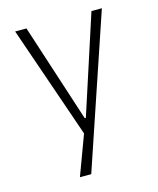

<svg xmlns="http://www.w3.org/2000/svg" viewBox="-104 -565 674 819"><g transform="rotate(-15 233.5 -156.0)"><path d="M147 180 222 -22V32L41 -492H91L232 -58H237L378 -492H424L197 180Z"/></g></svg>

Font: Nunito Sans 7pt Condensed ExtraLight
Style: Regular
Weight: 250
Width: 3
Designer: Vernon Adams
Foundry: Vernon Adams
Version: Version 3.101;gftools[0.9.27]